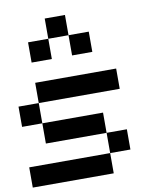

<svg xmlns="http://www.w3.org/2000/svg" viewBox="-95 -963 858 1038"><g transform="rotate(-10 333.5 -444.5)"><path d="M444.4 0H0V-111.1H444.4ZM555.6 -111.1H444.4V-222.2H555.6ZM444.4 -222.2H111.1V-333.3H444.4ZM111.1 -333.3H0V-444.4H111.1ZM555.6 -444.4H111.1V-555.6H555.6ZM444.4 -666.7H333.3V-777.8H444.4ZM333.3 -777.8H222.2V-888.9H333.3ZM222.2 -666.7H111.1V-777.8H222.2Z"/></g></svg>

Font: Pixeloid Mono
Style: Regular
Weight: 400
Monospace: yes
Designer: GGBotNet
Foundry: GGBotNet
Version: 0.5